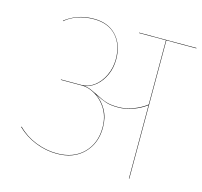

<svg xmlns="http://www.w3.org/2000/svg" viewBox="-101 -798 956 909"><g transform="rotate(15 377.5 -344.0)"><path d="M755 -678H608V0H606V-360Q579 -339 542 -325.5Q505 -312 469 -312Q432 -312 409.5 -319.5Q387 -327 353 -344Q385 -322 405 -286Q425 -250 425 -201Q425 -124 376.5 -74.5Q328 -25 245 -25Q192 -25 140.5 -45.5Q89 -66 50 -104L52 -106Q89 -68 140.5 -47.5Q192 -27 245 -27Q327 -27 375 -75.5Q423 -124 423 -201Q423 -256 396.5 -296Q370 -336 330 -355L328 -356Q303 -368 276 -368H174V-370H276Q308 -370 336.5 -391.5Q365 -413 382.5 -450Q400 -487 400 -529Q400 -601 361 -643.5Q322 -686 252 -686Q206 -686 170 -672.5Q134 -659 112 -639L111 -641Q135 -661 170.5 -674.5Q206 -688 252 -688Q322 -688 362 -644.5Q402 -601 402 -529Q402 -487 386 -452Q370 -417 344.5 -395.5Q319 -374 291 -369Q312 -366 328 -358L358 -344Q388 -328 410.5 -321Q433 -314 469 -314Q506 -314 542.5 -328Q579 -342 606 -363V-678H474V-680H755Z"/></g></svg>

Font: FiraGO Two
Style: Regular
Weight: 100
Designer: bBox Type
Foundry: bBox Type GmbH
Version: Version 1.001